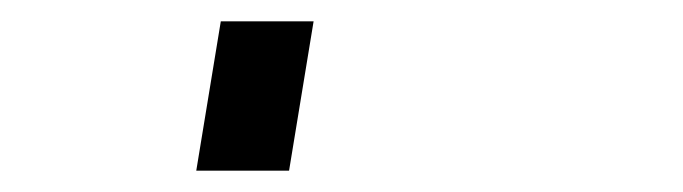

<svg xmlns="http://www.w3.org/2000/svg" viewBox="-20 60 640 180"><path d="M164 220 187 80H274L251 220Z"/></svg>

Font: Iosevka SS04 SmBd Ex Obl
Style: Regular
Weight: 600
Width: 7
Italic angle: -9°
Monospace: yes
Designer: Belleve Invis
Foundry: Belleve Invis
Version: Version 19.0.0; ttfautohint (v1.8.4)